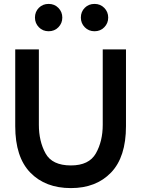

<svg xmlns="http://www.w3.org/2000/svg" viewBox="-20 -953 724 983"><path d="M58 -700H179V-314Q179 -230 213 -168Q247 -106 343 -106Q436 -106 471 -168Q506 -230 506 -314V-700H625V-307Q625 -149 548.5 -69.5Q472 10 343 10Q212 10 135 -69.5Q58 -149 58 -307ZM414 -913Q434 -933 464 -933Q494 -933 514 -912.5Q534 -892 534 -863Q534 -834 514 -813.5Q494 -793 464 -793Q434 -793 414 -813.5Q394 -834 394 -863Q394 -893 414 -913ZM179 -913Q199 -933 229 -933Q259 -933 279 -912.5Q299 -892 299 -863Q299 -834 279 -813.5Q259 -793 229 -793Q199 -793 179 -813.5Q159 -834 159 -863Q159 -893 179 -913Z"/></svg>

Font: Lopes Sans SemiBold
Style: Regular
Weight: 600
Designer: Gabriel Lam, Diego Maldonado
Foundry: TypeRant, Foresti Design
Version: Version 4.000